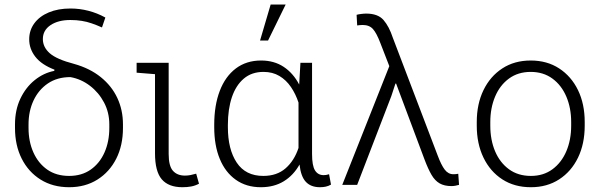

<svg xmlns="http://www.w3.org/2000/svg" viewBox="-20 -800 2601 831"><path d="M279.3 10.3Q208.5 10.3 155.8 -22.7Q103 -55.7 74 -113.3Q44.9 -170.9 44.9 -246.1V-261.7Q44.9 -323.7 68.1 -372.8Q91.3 -421.9 130.1 -453.1Q168.9 -484.4 214.8 -493.2L215.8 -498.5Q159.7 -520 133.1 -554.2Q106.4 -588.4 106.4 -629.9Q106.4 -668.9 128.7 -699.2Q150.9 -729.5 191.2 -746.3Q231.4 -763.2 285.2 -763.2Q324.2 -763.2 362.3 -753.4Q400.4 -743.7 436 -724.1L421.4 -681.2Q398.4 -691.4 377.4 -698.7Q356.4 -706.1 333.7 -709.7Q311 -713.4 284.2 -713.4Q231.9 -713.4 198.7 -691.2Q165.5 -668.9 165.5 -630.9Q165.5 -595.7 195.6 -569.3Q225.6 -543 300.8 -523.4Q368.7 -504.4 416 -466.3Q463.4 -428.2 487.8 -376Q512.2 -323.7 512.2 -261.7V-246.1Q512.2 -170.9 483.2 -113.3Q454.1 -55.7 401.6 -22.7Q349.1 10.3 279.3 10.3ZM279.3 -38.6Q333.5 -38.6 372.6 -65.9Q411.6 -93.3 432.4 -140.4Q453.1 -187.5 453.1 -246.1V-261.7Q453.1 -313 430.4 -356.2Q407.7 -399.4 369.4 -428.7Q331.1 -458 284.7 -466.3Q228 -466.3 187.5 -439Q147 -411.6 125.2 -365.2Q103.5 -318.8 103.5 -261.7V-246.1Q103.5 -187.5 124.5 -140.4Q145.5 -93.3 184.6 -65.9Q223.6 -38.6 279.3 -38.6Z M769.5 10.3Q709.5 10.3 680.2 -23.9Q650.9 -58.1 650.9 -136.2V-479L571.3 -485.4V-528.3H710V-133.8Q710 -81.5 728.5 -60.8Q747.1 -40 780.3 -40Q793 -40 804 -42.2Q814.9 -44.4 829.1 -48.3L841.3 -4.9Q824.7 3.9 807.4 7.1Q790 10.3 769.5 10.3Z M1108.9 10.3Q1045.9 10.3 1000.5 -22Q955.1 -54.2 931.2 -112.3Q907.2 -170.4 907.2 -249.5V-259.8Q907.2 -344.2 931.2 -406.7Q955.1 -469.2 1000.7 -503.7Q1046.4 -538.1 1109.9 -538.1Q1166.5 -538.1 1207.8 -510.7Q1249 -483.4 1274.9 -434.1L1280.3 -528.3H1330.6V-133.8Q1330.6 -82.5 1343.5 -62.3Q1356.4 -42 1380.4 -42Q1386.2 -42 1391.1 -42.7Q1396 -43.5 1404.3 -45.9L1412.6 -1Q1401.4 5.4 1389.9 7.8Q1378.4 10.3 1364.7 10.3Q1325.7 10.3 1304 -12.7Q1282.2 -35.6 1276.4 -87.9Q1250.5 -41.5 1208.5 -15.6Q1166.5 10.3 1108.9 10.3ZM1119.6 -38.6Q1178.2 -38.6 1215.8 -71.3Q1253.4 -104 1272 -159.7V-356Q1259.8 -393.1 1239.3 -423.3Q1218.8 -453.6 1189.2 -471.2Q1159.7 -488.8 1120.6 -488.8Q1069.3 -488.8 1035.2 -459.7Q1001 -430.7 983.6 -379.2Q966.3 -327.6 966.3 -259.8V-249.5Q966.3 -153.8 1004.6 -96.2Q1043 -38.6 1119.6 -38.6ZM1105.5 -624.5 1151.4 -780.3H1216.3L1140.1 -624.5Z M1934.1 5.4Q1903.3 5.4 1882.8 -6.3Q1862.3 -18.1 1847.7 -43.2Q1833 -68.4 1817.9 -108.4L1694.3 -438.5L1691.4 -438L1673.8 -384.3L1525.9 0H1461.4L1665 -513.7L1626 -614.3Q1609.9 -656.7 1594.2 -674.3Q1578.6 -691.9 1549.3 -691.9Q1544.9 -691.9 1537.4 -691.2Q1529.8 -690.4 1525.9 -689.9L1523.4 -735.8Q1529.3 -737.8 1542.5 -739.5Q1555.7 -741.2 1564.9 -741.2Q1615.7 -741.2 1639.9 -713.4Q1664.1 -685.5 1680.2 -636.7L1874.5 -126.5Q1889.6 -85.9 1904.8 -65.9Q1919.9 -45.9 1942.4 -45.9Q1947.3 -45.9 1953.4 -46.4Q1959.5 -46.9 1963.4 -47.9L1966.8 0Q1960.9 2 1951.7 3.7Q1942.4 5.4 1934.1 5.4Z M2277.8 10.3Q2206.5 10.3 2154.1 -23.7Q2101.6 -57.6 2072.5 -117.9Q2043.5 -178.2 2043.5 -255.9V-272Q2043.5 -349.6 2072.5 -409.7Q2101.6 -469.7 2154.1 -503.9Q2206.5 -538.1 2276.9 -538.1Q2347.7 -538.1 2400.1 -503.9Q2452.6 -469.7 2481.7 -409.9Q2510.7 -350.1 2510.7 -272V-255.9Q2510.7 -177.7 2481.7 -117.7Q2452.6 -57.6 2400.1 -23.7Q2347.7 10.3 2277.8 10.3ZM2277.8 -38.6Q2332 -38.6 2371.1 -67.4Q2410.2 -96.2 2431.2 -145.5Q2452.1 -194.8 2452.1 -255.9V-272Q2452.1 -332.5 2431.2 -381.8Q2410.2 -431.2 2370.8 -460Q2331.5 -488.8 2276.9 -488.8Q2222.2 -488.8 2182.9 -460Q2143.6 -431.2 2122.8 -381.8Q2102.1 -332.5 2102.1 -272V-255.9Q2102.1 -194.3 2122.8 -145.3Q2143.6 -96.2 2182.9 -67.4Q2222.2 -38.6 2277.8 -38.6Z"/></svg>

Font: Roboto Slab LO Light
Style: Regular
Weight: 300
Designer: Google
Version: Version 2.000